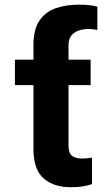

<svg xmlns="http://www.w3.org/2000/svg" viewBox="-20 -780 473 810"><path d="M362.3 -528.3V-420.9H269V-167.5Q269 -134.8 283.2 -123Q297.4 -111.3 325.2 -111.3Q338.9 -111.3 349.4 -112.5Q359.9 -113.8 368.2 -115.2V-3.4Q348.6 3.9 326.4 6.8Q304.2 9.8 278.3 9.8Q206.1 9.8 163.6 -27.8Q121.1 -65.4 121.1 -151.9V-420.9H43V-528.3H121.1V-589.4Q121.1 -657.7 147.5 -694.8Q173.8 -731.9 217.3 -746.1Q260.7 -760.3 313 -760.3Q338.4 -760.3 356.4 -758.3Q374.5 -756.3 390.6 -752V-653.8Q384.3 -655.3 374.3 -656.5Q364.3 -657.7 354.5 -657.7Q334.5 -657.7 314.9 -652.1Q295.4 -646.5 282.2 -631.6Q269 -616.7 269 -589.4V-528.3Z"/></svg>

Font: Inter Tight
Style: Bold
Weight: 700
Designer: Rasmus Andersson
Foundry: rsms
Version: Version 3.004; ttfautohint (v1.8.4.7-5d5b)